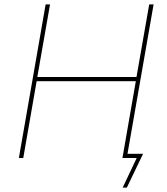

<svg xmlns="http://www.w3.org/2000/svg" viewBox="-20 -720 759 875"><path d="M660 -700 602 -369H150L208 -700H188L66 0H86L147 -350H599L538 0H603L539 135H558L632 -19H561L680 -700Z"/></svg>

Font: Fixel Display Thin
Style: Italic
Weight: 100
Italic angle: -10°
Designer: AlfaBravo + MacPaw
Foundry: Kyrylo Tkachov, Marchela Mozhyna, Serhii Makarenko, Maria Weinstein, Zakhar Kryvoshyya
Version: Version 1.210;Glyphs 3.2 (3217)